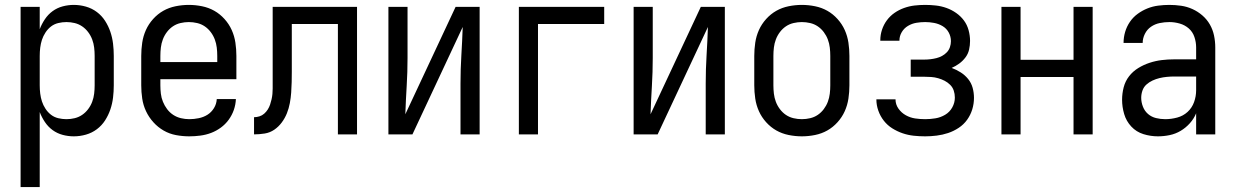

<svg xmlns="http://www.w3.org/2000/svg" viewBox="-20 -548 5040 783"><path d="M64 215V-520H142V-429Q150 -450 163 -469.5Q176 -489 194.5 -502.5Q213 -516 235.5 -522Q258 -528 281 -528Q306 -528 330.5 -521Q355 -514 375 -499Q395 -484 408.5 -463Q422 -442 430 -418.5Q438 -395 441 -370Q444 -345 444 -320V-200Q444 -175 441 -150Q438 -125 430 -101.5Q422 -78 408.5 -57Q395 -36 375 -21Q355 -6 330.5 1Q306 8 281 8Q258 8 235.5 2Q213 -4 194.5 -17.5Q176 -31 163 -50.5Q150 -70 142 -91V215ZM251 -62Q268 -62 284.5 -66Q301 -70 315 -79.5Q329 -89 339.5 -103Q350 -117 356 -133Q362 -149 364 -166Q366 -183 366 -200V-320Q366 -337 364 -354Q362 -371 356 -387Q350 -403 339.5 -417Q329 -431 315 -440.5Q301 -450 284.5 -454Q268 -458 251 -458Q234 -458 217.5 -454Q201 -450 188 -440Q175 -430 165.5 -415.5Q156 -401 151 -385.5Q146 -370 144 -353.5Q142 -337 142 -320V-200Q142 -183 144 -166.5Q146 -150 151 -134.5Q156 -119 165.5 -104.5Q175 -90 188 -80Q201 -70 217.5 -66Q234 -62 251 -62Z M752 8Q725 8 698 3Q671 -2 647.5 -15.5Q624 -29 605.5 -49.5Q587 -70 575.5 -94.5Q564 -119 560 -146Q556 -173 556 -200V-320Q556 -347 560 -374Q564 -401 575 -425.5Q586 -450 604.5 -470.5Q623 -491 646 -504Q669 -517 696 -522.5Q723 -528 750 -528Q777 -528 804 -522.5Q831 -517 854 -504Q877 -491 895.5 -470.5Q914 -450 925 -425.5Q936 -401 940 -374Q944 -347 944 -320V-225H634V-200Q634 -183 636 -166Q638 -149 644.5 -133Q651 -117 661.5 -103Q672 -89 686.5 -79.5Q701 -70 718 -66Q735 -62 752 -62Q771 -62 790.5 -66Q810 -70 826 -80Q842 -90 852.5 -107Q863 -124 864 -144H942Q941 -121 933.5 -99.5Q926 -78 912.5 -59.5Q899 -41 880.5 -27.5Q862 -14 841 -6Q820 2 797 5Q774 8 752 8ZM866 -295V-320Q866 -337 864 -354Q862 -371 856 -387Q850 -403 839.5 -417Q829 -431 815 -440.5Q801 -450 784 -454Q767 -458 750 -458Q733 -458 716 -454Q699 -450 685 -440.5Q671 -431 660.5 -417Q650 -403 644 -387Q638 -371 636 -354Q634 -337 634 -320V-295Z M1016 0V-70Q1027 -70 1038 -73.5Q1049 -77 1057.5 -84.5Q1066 -92 1072 -101.5Q1078 -111 1081.5 -121.5Q1085 -132 1087.5 -143Q1090 -154 1091 -165Q1092 -176 1092 -187Q1092 -198 1092 -209V-520H1436V0H1358V-450H1170V-256Q1170 -235 1169.5 -213.5Q1169 -192 1167.5 -170.5Q1166 -149 1162 -127.5Q1158 -106 1150 -86Q1142 -66 1129 -48.5Q1116 -31 1098.5 -19Q1081 -7 1059.5 -3.5Q1038 0 1016 0Z M1564 0V-520H1642V-312Q1642 -254 1638.5 -197Q1635 -140 1633 -82L1838 -520H1936V0H1858V-208Q1858 -266 1861.5 -323Q1865 -380 1867 -438L1662 0Z M2096 0V-520H2444V-450H2174V0Z M2564 0V-520H2642V-312Q2642 -254 2638.5 -197Q2635 -140 2633 -82L2838 -520H2936V0H2858V-208Q2858 -266 2861.5 -323Q2865 -380 2867 -438L2662 0Z M3250 8Q3223 8 3196 2.5Q3169 -3 3146 -16Q3123 -29 3104.5 -49.5Q3086 -70 3075 -94.5Q3064 -119 3060 -146Q3056 -173 3056 -200V-320Q3056 -347 3060 -374Q3064 -401 3075 -425.5Q3086 -450 3104.5 -470.5Q3123 -491 3146 -504Q3169 -517 3196 -522.5Q3223 -528 3250 -528Q3277 -528 3304 -522.5Q3331 -517 3354 -504Q3377 -491 3395.5 -470.5Q3414 -450 3425 -425.5Q3436 -401 3440 -374Q3444 -347 3444 -320V-200Q3444 -173 3440 -146Q3436 -119 3425 -94.5Q3414 -70 3395.5 -49.5Q3377 -29 3354 -16Q3331 -3 3304 2.5Q3277 8 3250 8ZM3250 -62Q3267 -62 3284 -66Q3301 -70 3315 -79.5Q3329 -89 3339.5 -103Q3350 -117 3356 -133Q3362 -149 3364 -166Q3366 -183 3366 -200V-320Q3366 -337 3364 -354Q3362 -371 3356 -387Q3350 -403 3339.5 -417Q3329 -431 3315 -440.5Q3301 -450 3284 -454Q3267 -458 3250 -458Q3233 -458 3216 -454Q3199 -450 3185 -440.5Q3171 -431 3160.5 -417Q3150 -403 3144 -387Q3138 -371 3136 -354Q3134 -337 3134 -320V-200Q3134 -183 3136 -166Q3138 -149 3144 -133Q3150 -117 3160.5 -103Q3171 -89 3185 -79.5Q3199 -70 3216 -66Q3233 -62 3250 -62Z M3753 8Q3729 8 3706 5.5Q3683 3 3661 -4.5Q3639 -12 3619 -24.5Q3599 -37 3584.5 -55.5Q3570 -74 3562 -96.5Q3554 -119 3554 -142V-143H3632Q3632 -122 3644 -105Q3656 -88 3674 -78Q3692 -68 3712 -65Q3732 -62 3753 -62Q3774 -62 3795 -65.5Q3816 -69 3834.5 -80Q3853 -91 3863.5 -110Q3874 -129 3874 -150Q3874 -165 3869.5 -178.5Q3865 -192 3855 -202Q3845 -212 3832.5 -218.5Q3820 -225 3806 -229Q3792 -233 3778 -234Q3764 -235 3750 -235H3694V-305H3750Q3762 -305 3774.5 -306.5Q3787 -308 3799 -311Q3811 -314 3822 -320Q3833 -326 3841.5 -335Q3850 -344 3854 -356Q3858 -368 3858 -380Q3858 -399 3849 -415.5Q3840 -432 3824 -441.5Q3808 -451 3789.5 -454.5Q3771 -458 3753 -458Q3735 -458 3717 -455Q3699 -452 3683 -442.5Q3667 -433 3657.5 -417Q3648 -401 3648 -383V-382H3570V-384Q3570 -406 3577 -427Q3584 -448 3597 -465.5Q3610 -483 3628 -495.5Q3646 -508 3667 -515.5Q3688 -523 3709.5 -525.5Q3731 -528 3753 -528Q3775 -528 3797 -525.5Q3819 -523 3840 -515.5Q3861 -508 3879.5 -495Q3898 -482 3911 -464.5Q3924 -447 3930 -425Q3936 -403 3936 -381Q3936 -363 3932 -345.5Q3928 -328 3917 -313.5Q3906 -299 3891.5 -288.5Q3877 -278 3861 -271Q3880 -264 3897.5 -253Q3915 -242 3928 -226Q3941 -210 3946.5 -190Q3952 -170 3952 -149Q3952 -125 3945 -102Q3938 -79 3924 -59.5Q3910 -40 3889.5 -26.5Q3869 -13 3846.5 -5.5Q3824 2 3800 5Q3776 8 3753 8Z M4064 0V-520H4142V-304H4358V-520H4436V0H4358V-234H4142V0Z M4702 8Q4672 8 4643 -1Q4614 -10 4593.5 -32Q4573 -54 4564.5 -83Q4556 -112 4556 -141Q4556 -167 4562.5 -192Q4569 -217 4584.5 -237Q4600 -257 4622 -270.5Q4644 -284 4668.5 -292Q4693 -300 4718 -303Q4743 -306 4769 -306H4858V-355Q4858 -376 4851 -397Q4844 -418 4828 -432Q4812 -446 4791 -452Q4770 -458 4749 -458Q4729 -458 4709.5 -454Q4690 -450 4674 -439Q4658 -428 4649 -410Q4640 -392 4640 -373H4562Q4562 -396 4568.5 -418Q4575 -440 4588 -459Q4601 -478 4619.5 -491.5Q4638 -505 4659 -513.5Q4680 -522 4703 -525Q4726 -528 4749 -528Q4773 -528 4797 -524.5Q4821 -521 4843 -511Q4865 -501 4883.5 -485Q4902 -469 4914 -448Q4926 -427 4931 -403Q4936 -379 4936 -355V0H4858V-86Q4849 -64 4832.5 -45.5Q4816 -27 4795 -14.5Q4774 -2 4750 3Q4726 8 4702 8ZM4732 -62Q4756 -62 4780.5 -68.5Q4805 -75 4823 -91.5Q4841 -108 4849.5 -131.5Q4858 -155 4858 -180V-236H4769Q4754 -236 4738.5 -234.5Q4723 -233 4708.5 -229.5Q4694 -226 4680 -219.5Q4666 -213 4655 -203Q4644 -193 4639 -178.5Q4634 -164 4634 -149Q4634 -131 4641 -113Q4648 -95 4662 -83Q4676 -71 4694.5 -66.5Q4713 -62 4732 -62Z"/></svg>

Font: Iosevka www.saffi
Style: Regular
Weight: 400
Monospace: yes
Designer: Belleve Invis
Foundry: Belleve Invis
Version: Version 22.0.2; ttfautohint (v1.8.3)